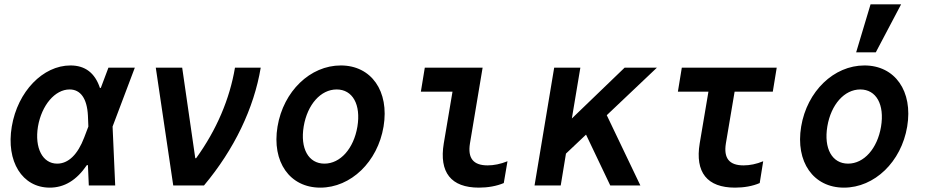

<svg xmlns="http://www.w3.org/2000/svg" viewBox="-20 -850 4240 880"><path d="M303 -550C177 -550 61 -431 34 -270C7 -110 82 10 208 10C275 10 331 -24 378 -93H383L387 0H508L496 -270L598 -540H477L442 -447H438C415 -516 370 -550 303 -550ZM366 -220C336 -141 293 -100 242 -100C175 -100 138 -172 154 -270C171 -368 232 -440 299 -440C349 -440 379 -399 383 -320L385 -270Z M774 0H915C1054 -166 1144 -354 1175 -540H1057C1033 -397 973 -255 879 -125H875L815 -540H694Z M1448 10C1588 10 1711 -108 1738 -270C1765 -432 1682 -550 1542 -550C1402 -550 1279 -432 1252 -270C1225 -108 1308 10 1448 10ZM1467 -100C1394 -100 1355 -169 1372 -271C1389 -371 1450 -440 1523 -440C1596 -440 1635 -371 1618 -269C1601 -169 1540 -100 1467 -100Z M2192 -540H1927L1909 -430H2054L2014 -193C1992 -60 2047 10 2175 10C2216 10 2256 3 2289 -11L2306 -111C2274 -98 2243 -92 2215 -92C2149 -92 2123 -125 2134 -193Z M2430 0H2550L2574 -146L2666 -233L2777 0H2915L2761 -322L2991 -540H2843L2601 -307L2640 -540H2520Z M3307 -193 3347 -430H3522L3540 -540H3105L3087 -430H3227L3187 -193C3165 -60 3221 10 3349 10C3390 10 3430 3 3462 -11L3478 -111C3447 -98 3416 -92 3388 -92C3322 -92 3296 -125 3307 -193Z M3848 10C3988 10 4111 -108 4138 -270C4165 -432 4082 -550 3942 -550C3802 -550 3679 -432 3652 -270C3625 -108 3708 10 3848 10ZM3867 -100C3794 -100 3755 -169 3772 -271C3789 -371 3850 -440 3923 -440C3996 -440 4035 -371 4018 -269C4001 -169 3940 -100 3867 -100ZM4110 -830H3970L3904 -610H3994Z"/></svg>

Font: CommitMono
Style: Bold Italic
Weight: 700
Monospace: yes
Designer: Eigil Nikolajsen
Foundry: Eigil Nikolajsen
Version: Version 1.143